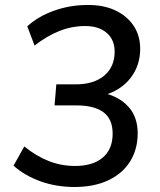

<svg xmlns="http://www.w3.org/2000/svg" viewBox="-20 -740 640 767"><path d="M278 7Q206 7 143.5 -15Q81 -37 34 -78L77 -155Q125 -116 175 -96.5Q225 -77 280 -77Q351 -77 390.5 -110.5Q430 -144 430 -206Q430 -264 393.5 -291.5Q357 -319 284 -319H198L205 -403H282Q355 -403 396.5 -438Q438 -473 438 -534Q438 -581 406.5 -608.5Q375 -636 320 -636Q268 -636 218 -616.5Q168 -597 118 -558L89 -635Q133 -675 196.5 -697.5Q260 -720 328 -720Q392 -721 439.5 -699Q487 -677 513.5 -637.5Q540 -598 540 -545Q540 -478 501.5 -428.5Q463 -379 394 -359L396 -368Q458 -353 494 -312.5Q530 -272 530 -207Q530 -144 500 -95.5Q470 -47 413 -20Q356 7 278 7Z"/></svg>

Font: Muli SemiBold
Style: Italic
Weight: 600
Italic angle: -4.541°
Designer: Vernon Adams
Foundry: Vernon Adams
Version: Version 2.100; ttfautohint (v1.8.1.43-b0c9)